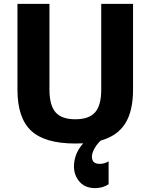

<svg xmlns="http://www.w3.org/2000/svg" viewBox="-20 -719 776 990"><path d="M666 -257Q666 -146 625.5 -82Q585 -18 499 6Q473 31 461 59Q449 87 457 106.5Q465 126 494 126Q505 126 516.5 123Q528 120 534 116L540 113V231Q510 251 470 251Q415 251 385.5 212.5Q356 174 362.5 119.5Q369 65 409 20Q396 21 368 21Q211 21 140.5 -45Q70 -111 70 -257V-699H235V-257Q235 -176 266.5 -140Q298 -104 368 -104Q439 -104 470.5 -140Q502 -176 502 -257V-699H666Z"/></svg>

Font: Fivo Sans
Style: Regular
Weight: 700
Designer: Alexander Slobzheninov
Foundry: Alexander Slobzheninov
Version: 1.0